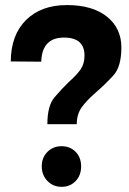

<svg xmlns="http://www.w3.org/2000/svg" viewBox="-20 -721 502 750"><path d="M275.4 -127.9Q296.9 -106 296.9 -71Q296.9 -36.1 275.4 -13.7Q253.9 8.8 220.7 8.8Q187.5 8.8 165.3 -14.2Q143.1 -37.1 143.1 -71.3Q143.1 -105.5 165.3 -127.7Q187.5 -149.9 220.7 -149.9Q253.9 -149.9 275.4 -127.9ZM310.1 -503.9Q310.1 -574.2 230 -574.2Q144 -574.2 141.1 -480L22 -481Q22.9 -585 82 -643.1Q141.1 -701.2 241.2 -701.2Q341.3 -701.2 397.7 -656Q454.1 -610.8 454.1 -535.6Q454.1 -460.4 422.6 -426Q391.1 -391.6 355 -360.4Q318.8 -329.1 299.3 -302Q279.8 -274.9 279.8 -235.8H165Q165 -308.1 193.1 -341.1Q221.2 -374 248 -399.9Q280.3 -428.7 295.2 -450.4Q310.1 -472.2 310.1 -503.9Z"/></svg>

Font: Montserrat-SemiBold
Style: Regular
Weight: 600
Designer: Julieta Ulanovsky
Foundry: Julieta Ulanovsky
Version: Version 6.001